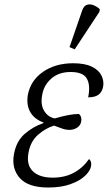

<svg xmlns="http://www.w3.org/2000/svg" viewBox="-20 -826 481 856"><path d="M195 10Q106 10 68.5 -32Q31 -74 42 -137Q52 -196 90 -229Q128 -262 173 -277L174 -280Q134 -294 115.5 -325.5Q97 -357 104 -402Q116 -467 171.5 -505.5Q227 -544 306 -544Q358 -544 389 -529Q420 -514 432 -490Q444 -466 440 -441Q436 -417 420 -404.5Q404 -392 373 -392Q384 -445 367.5 -475Q351 -505 295 -505Q242 -505 208.5 -475.5Q175 -446 168 -402Q160 -359 177 -331.5Q194 -304 224 -298Q254 -307 282.5 -312.5Q311 -318 332 -318Q346 -306 342 -284Q339 -267 324 -257Q309 -247 290 -247Q274 -247 258 -252.5Q242 -258 221 -266Q184 -255 150 -225.5Q116 -196 107 -145Q97 -91 126.5 -62.5Q156 -34 215 -34Q269 -34 309.5 -56Q350 -78 377 -117Q382 -113 385 -105.5Q388 -98 386 -85Q382 -64 359 -42Q336 -20 294.5 -5Q253 10 195 10ZM313 -606 290 -616 347 -781Q354 -800 367.5 -804.5Q381 -809 396.5 -803Q412 -797 425 -785L423 -773Z"/></svg>

Font: Noto Serif SemiCondensed Light
Style: Italic
Weight: 300
Width: 4
Italic angle: -12°
Designer: Monotype Design Team
Foundry: Monotype Imaging Inc.
Version: Version 2.013; ttfautohint (v1.8.4.7-5d5b)